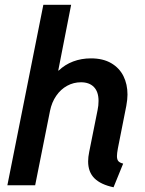

<svg xmlns="http://www.w3.org/2000/svg" viewBox="-20 -772 603 800"><path d="M347.2 -99.6Q347.2 -117.7 351.6 -138.7L386.7 -314Q390.6 -332 390.6 -351.6Q390.6 -389.6 371.3 -409.4Q352.1 -429.2 317.4 -429.2Q286.6 -429.2 259.8 -414.6Q232.9 -399.9 214.4 -373Q195.8 -346.2 188.5 -310.5L126.5 0H10.7L160.6 -752H276.4L222.7 -478H224.6Q250.5 -502.9 284.9 -515.9Q319.3 -528.8 358.9 -528.8Q409.2 -528.8 443.4 -508.8Q477.5 -488.8 494.4 -454.8Q511.2 -420.9 511.2 -377.9Q511.2 -357.9 506.3 -331.1L471.2 -153.8Q467.3 -132.8 467.3 -121.6Q467.3 -107.4 473.1 -100.6Q479 -93.8 493.2 -90.3L453.1 8.3Q399.9 -2.9 373.5 -29.1Q347.2 -55.2 347.2 -99.6Z"/></svg>

Font: Reddit Sans Fudge SmBold Italic
Style: Regular
Weight: 600
Italic angle: -11.25°
Designer: Stephen Hutchings
Version: Version 1.013